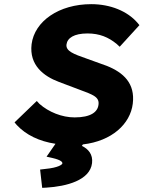

<svg xmlns="http://www.w3.org/2000/svg" viewBox="-20 -686 691 924"><path d="M300 -472C304 -503 336 -525 401 -525C459 -525 502 -507 542 -474L556 -461L651 -565L641 -577C593 -632 512 -666 419 -666C264 -666 146 -584 132 -473C120 -372 191 -319 263 -292L361 -255C429 -230 459 -219 454 -182C450 -147 417 -121 339 -121C278 -121 214 -147 170 -186L157 -200L50 -97L61 -84C105 -37 168 -6 247 6L204 68L231 74C279 85 281 96 280 101C279 106 261 121 198 127L173 130L183 218L203 217C300 211 413 182 423 99C428 57 405 31 374 16L379 9C518 -7 607 -89 619 -187C631 -285 574 -337 494 -369L397 -404C334 -426 296 -440 300 -472Z"/></svg>

Font: Falling Sky
Style: ExBdObl
Weight: 400
Designer: Paul D. Hunt
Foundry: Adobe Systems Incorporated
Version: Version 1.02